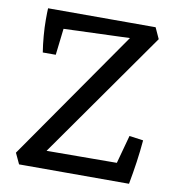

<svg xmlns="http://www.w3.org/2000/svg" viewBox="-75 -718 724 786"><g transform="rotate(10 287.0 -325.0)"><path d="M56 0 35 -45 418 -595 461 -607 509 -650 530 -604 138 -47 101 -31ZM56 0 111 -74 508 -76 513 0ZM513 0 438 -35 481 -193 539 -185Q535 -139 528.5 -93.5Q522 -48 513 0ZM72 -468Q67 -499 64 -535Q61 -571 61 -602.5Q61 -634 62 -650L142 -605L126 -468ZM79 -576 62 -650H509L466 -590Z"/></g></svg>

Font: Eczar
Style: Regular
Weight: 400
Designer: Vaibhav Singh
Foundry: Rosetta Type Foundry
Version: Version 2.000